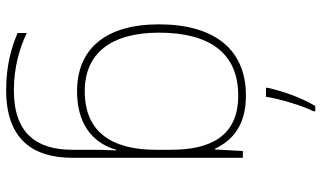

<svg xmlns="http://www.w3.org/2000/svg" viewBox="-230 -573 1043 623"><g transform="rotate(90 291.5 -261.5)"><path d="M341 -757V-763H324C296 -716 277 -661 265 -609V-603H294C300 -646 325 -727 341 -757ZM290 -538C136 -538 59 -430 59 -256C59 -81 140 10 276 10C375 10 442 -34 466 -117H468C466 -78 466 -56 466 -17V25C466 140 414 215 273 215C198 215 135 196 87 173V203C135 223 192 240 273 240C433 240 492 152 492 25V-528H470L465 -437H463C435 -495 387 -538 290 -538ZM290 -513C425 -513 466 -419 466 -294V-246C466 -136 432 -15 276 -15C154 -15 86 -99 86 -256C86 -417 150 -513 290 -513Z"/></g></svg>

Font: Noto Kufi Arabic Thin
Style: Regular
Weight: 100
Designer: Monotype Design Team, David Williams, Khaled Hosny
Foundry: Google LLC
Version: Version 2.109